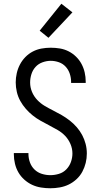

<svg xmlns="http://www.w3.org/2000/svg" viewBox="-20 -998 540 1026"><path d="M249 8Q224 8 199 4Q174 0 151.5 -10.5Q129 -21 110 -38Q91 -55 78.5 -76.5Q66 -98 60 -123Q54 -148 54 -173V-180H132V-175Q132 -152 140 -130Q148 -108 164.5 -92Q181 -76 203.5 -69Q226 -62 249 -62Q272 -62 295 -69Q318 -76 334.5 -93Q351 -110 359 -132.5Q367 -155 367 -178Q367 -204 356.5 -228.5Q346 -253 328.5 -271.5Q311 -290 288.5 -303Q266 -316 243 -328Q220 -340 197.5 -352.5Q175 -365 155 -381Q135 -397 118 -416.5Q101 -436 88.5 -458.5Q76 -481 70 -506.5Q64 -532 64 -558Q64 -582 69.5 -606.5Q75 -631 86.5 -653Q98 -675 115.5 -693Q133 -711 155 -722.5Q177 -734 201.5 -738.5Q226 -743 251 -743Q276 -743 300 -739Q324 -735 346 -724Q368 -713 386 -695.5Q404 -678 415.5 -656.5Q427 -635 432.5 -611Q438 -587 438 -562V-555H360V-560Q360 -582 353 -603.5Q346 -625 331 -641.5Q316 -658 294.5 -665.5Q273 -673 251 -673Q229 -673 207 -665Q185 -657 170 -640.5Q155 -624 148 -602Q141 -580 141 -557Q141 -531 151 -507Q161 -483 179 -464Q197 -445 219 -432Q241 -419 264 -407.5Q287 -396 309.5 -383Q332 -370 352.5 -354Q373 -338 390 -318.5Q407 -299 419 -276.5Q431 -254 437.5 -229Q444 -204 444 -178Q444 -152 438 -127.5Q432 -103 420 -80.5Q408 -58 389 -40.5Q370 -23 347.5 -12Q325 -1 299.5 3.5Q274 8 249 8ZM239 -796 192 -834 308 -978 367 -932Z"/></svg>

Font: HulyMono
Style: Regular
Weight: 400
Monospace: yes
Designer: Belleve Invis
Foundry: Belleve Invis
Version: Version 33.2.5; ttfautohint (v1.8.4)